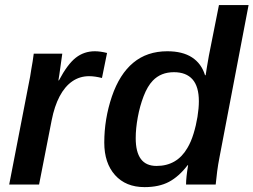

<svg xmlns="http://www.w3.org/2000/svg" viewBox="-20 -745 1023 775"><path d="M391.6 -430.2Q362.3 -437.5 339.8 -437.5Q301.8 -437.5 271.7 -416.7Q241.7 -396 220.7 -356.2Q199.7 -316.4 188.5 -259.3L137.7 0H17.1L95.7 -405.3Q98.6 -420.4 101.6 -435.5Q104.5 -450.7 106.4 -465.8Q109.4 -481.4 111.8 -497.1Q114.3 -512.7 116.2 -528.3H231.4L219.7 -444.8L215.8 -420.4H217.8Q252.4 -485.8 285.9 -512Q319.3 -538.1 362.8 -538.1Q384.8 -538.1 412.1 -531.2Z M563.5 10.3Q487.8 10.3 444.3 -38.3Q400.9 -86.9 400.9 -169.4Q400.9 -264.6 431.6 -355.5Q462.4 -445.8 518.1 -491.9Q573.7 -538.1 655.3 -538.1Q716.8 -538.1 754.9 -513.4Q793 -488.8 807.6 -441.4H810.1Q812 -454.6 815.2 -474.1Q818.4 -493.7 823.2 -520.5L863.8 -724.6H983.4L866.2 -111.3Q860.4 -82 856.7 -54Q853 -25.9 850.6 0H731Q731 -28.8 739.3 -78.1H737.3Q702.1 -32.2 662.1 -11Q622.1 10.3 563.5 10.3ZM611.8 -75.2Q694.3 -75.2 736.3 -147.5Q751 -171.9 761.2 -205.3Q771.5 -238.8 777.1 -273.4Q782.7 -308.1 782.7 -336.4Q782.7 -395.5 757.1 -424.6Q731.4 -453.6 682.1 -453.6Q629.4 -453.6 596.7 -419.4Q575.2 -397 559.8 -356.9Q544.4 -316.9 536.1 -271.5Q527.8 -226.1 527.8 -187.5Q527.8 -131.3 548.6 -103.3Q569.3 -75.2 611.8 -75.2Z"/></svg>

Font: Arimo SemiBold
Style: Italic
Weight: 600
Italic angle: -12°
Version: Version 1.33